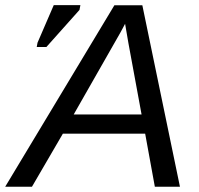

<svg xmlns="http://www.w3.org/2000/svg" viewBox="-69 -708 756 728"><path d="M169.4 -201.2 52.2 0H-49.3L364.7 -688H470.7L613.3 0H518.1L481.4 -201.2ZM405.3 -617.7Q401.9 -611.3 397.5 -603Q393.1 -594.7 387.2 -584L210.4 -273.9H467.8L418 -543.9Q414.6 -562.5 411.6 -581.1Q408.7 -599.6 405.3 -617.7ZM232.4 -670.4 106.9 -529.8H70.3L73.2 -545.9L134.8 -688.5H235.8Z"/></svg>

Font: Arimo
Style: Italic
Weight: 400
Italic angle: -12°
Designer: Steve Matteson
Foundry: Monotype Imaging Inc.
Version: Version 1.33